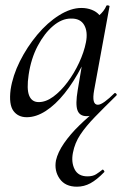

<svg xmlns="http://www.w3.org/2000/svg" viewBox="-20 -429 479 724"><path d="M270 275Q226 275 205 245Q184 215 191 176Q198 145 221.5 111Q245 77 279.5 43.5Q314 10 353 -21L336 1Q329 5 322.5 7Q316 9 307 9Q280 9 272 -13.5Q264 -36 273 -89L288 -178Q258 -120 223.5 -77Q189 -34 152.5 -10.5Q116 13 81 13Q48 13 30.5 -11Q13 -35 20 -91Q28 -144 55 -198Q82 -252 120.5 -298Q159 -344 203 -371.5Q247 -399 287 -399Q308 -399 326 -392Q344 -385 355 -372Q363 -379 370 -388Q377 -397 381 -407Q383 -410 388.5 -408.5Q394 -407 393 -405L335 -89Q325 -34 349 -34Q359 -34 375.5 -46Q392 -58 411 -77Q414 -80 418 -76Q422 -72 419 -69Q372 -23 338 12Q304 47 283 78.5Q262 110 255 147Q248 183 261.5 209.5Q275 236 310 236Q330 236 342.5 228Q355 220 366 211Q368 209 371.5 213.5Q375 218 373 220Q345 249 321 262Q297 275 270 275ZM126 -44Q153 -44 181 -64.5Q209 -85 234.5 -119Q260 -153 278.5 -193Q297 -233 304 -269Q312 -309 297.5 -334.5Q283 -360 247 -359Q213 -359 180 -331Q147 -303 122 -255.5Q97 -208 88 -147Q80 -93 90 -68.5Q100 -44 126 -44Z"/></svg>

Font: Cormorant Light Medium
Style: Italic
Weight: 500
Italic angle: -10°
Version: Version 4.000